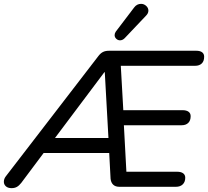

<svg xmlns="http://www.w3.org/2000/svg" viewBox="-49 -968 1078 995"><path d="M-29 -26Q-29 -41 -19 -54L462 -679Q473 -693 485.5 -699Q498 -705 516 -705H968Q988 -705 998.5 -697Q1009 -689 1009 -674Q1009 -651 996.5 -639Q984 -627 962 -627H577L590 -397H897Q917 -397 928 -389Q939 -381 939 -366Q939 -343 926.5 -331Q914 -319 893 -319H593L606 -78H869Q889 -78 900 -70Q911 -62 911 -47Q911 -25 898 -12.5Q885 0 863 0H569Q549 0 537.5 -11Q526 -22 524 -42L517 -175H177L61 -20Q50 -6 38.5 0.5Q27 7 11 7Q-8 7 -18.5 -2.5Q-29 -12 -29 -26ZM236 -253H513L494 -594H492ZM573 -759Q562 -759 553.5 -767Q545 -775 545 -786Q545 -795 551 -804L646 -929Q660 -948 682 -948Q697 -948 708.5 -937.5Q720 -927 720 -913Q720 -899 708 -887L597 -770Q586 -759 573 -759Z"/></svg>

Font: SN Pro
Style: Italic
Weight: 400
Italic angle: -9°
Designer: Tobias Whetton
Foundry: Supernotes
Version: Version 1.003